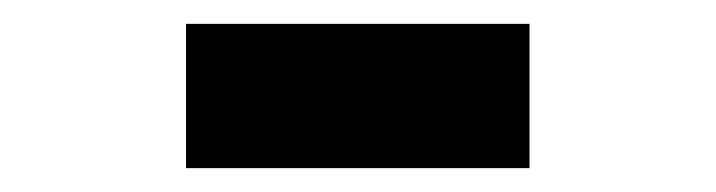

<svg xmlns="http://www.w3.org/2000/svg" viewBox="-20 -367 600 161"><path d="M136 -226V-347H424V-226Z"/></svg>

Font: Ubuntu Sans Mono SemiBold
Style: Regular
Weight: 600
Monospace: yes
Designer: Dalton Maag Ltd
Foundry: Dalton Maag Ltd
Version: Version 1.006